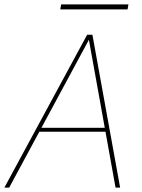

<svg xmlns="http://www.w3.org/2000/svg" viewBox="-28 -859 649 879"><path d="M-8 0 371 -700H395L522 0H501L379 -677L14 0ZM136 -256 149 -274H465L470 -256ZM248 -816 252 -839H560L556 -816Z"/></svg>

Font: DM Sans Thin
Style: Italic
Weight: 250
Italic angle: -10°
Designer: Colophon Foundry, Jonny Pinhorn
Foundry: Colophon Foundry
Version: Version 4.004;gftools[0.9.30]